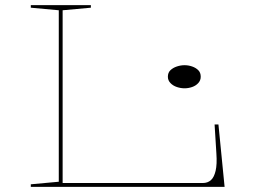

<svg xmlns="http://www.w3.org/2000/svg" viewBox="-20 -728 1002 748"><path d="M100 0V-10L209 -20V-688L100 -698V-708H334V-698L224 -688V-15H770Q789 -15 801.5 -26Q814 -37 820 -62.5Q826 -88 823 -130L816 -243H831L855 0ZM699 -474Q714 -474 728.5 -469Q743 -464 752.5 -454.5Q762 -445 762 -429Q762 -415 752.5 -404.5Q743 -394 728.5 -389Q714 -384 699 -384Q684 -384 669 -389Q654 -394 644 -404.5Q634 -415 634 -429Q634 -445 644 -454.5Q654 -464 669 -469Q684 -474 699 -474Z"/></svg>

Font: Kalnia Expanded Thin
Style: Regular
Weight: 250
Width: 7
Designer: Frida Medrano
Foundry: Frida Medrano
Version: Version 1.105